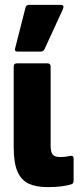

<svg xmlns="http://www.w3.org/2000/svg" viewBox="-20 -757 331 785"><path d="M174 8Q128 8 97.5 -6Q67 -20 51.5 -55.5Q36 -91 36 -155V-485Q36 -498 49 -498H174Q187 -498 187 -485V-162Q187 -135 195.5 -125Q204 -115 225 -115Q238 -115 249.5 -116.5Q261 -118 271 -120Q281 -121 281 -108V-18Q281 -5 270 -3Q254 2 230.5 5Q207 8 174 8ZM52 -546Q38 -546 42 -560L84 -725Q85 -732 89.5 -734.5Q94 -737 100 -737H228Q245 -737 237 -719L162 -556Q158 -546 145 -546Z"/></svg>

Font: Sofia Sans Condensed Black
Style: Regular
Weight: 900
Designer: Botio Nikoltchev, Ani Petrova
Foundry: lettersoup
Version: Version 4.101